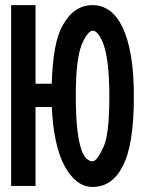

<svg xmlns="http://www.w3.org/2000/svg" viewBox="-20 -735 568 757"><path d="M23.9 -2V-714.8H120.1V-404.8H184.1Q186 -481.9 196.5 -541Q207 -600.1 227.1 -634.8Q271 -714.8 345.2 -714.8Q381.3 -714.8 411.1 -693.8Q440.9 -672.9 462.4 -628.9Q483.9 -585 495.8 -517.6Q507.8 -450.2 507.8 -356Q507.8 -160.2 462.9 -78.1Q421.9 2 345.2 2Q281.2 2 236.6 -76.9Q191.9 -155.8 184.1 -313H120.1V-2ZM278.8 -356Q278.8 -288.1 283.4 -239Q288.1 -189.9 296.6 -158.9Q305.2 -127.9 317.6 -113.5Q330.1 -99.1 345.2 -99.1Q362.3 -99.1 388.2 -155.8Q411.1 -204.6 411.1 -356Q411.1 -494.1 388.2 -560.1Q367.2 -614.3 345.2 -613.8Q326.2 -613.8 300.8 -557.1H301.8Q290.5 -530.3 284.7 -480.2Q278.8 -430.2 278.8 -356Z"/></svg>

Font: Fundamental  Brigade Condensed
Style: Regular
Weight: 400
Width: 3
Designer: Peter Wiegel, original typeface by Carl Albert Fahrenwaldt 1901
Foundry: Peter Wiegel
Version: Version 0.000 2012 initial release